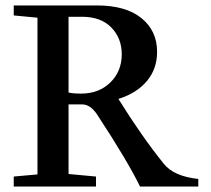

<svg xmlns="http://www.w3.org/2000/svg" viewBox="-20 -683 771 703"><path d="M30.3 0V-36.6L117.2 -44.4V-618.2L30.3 -626.5V-663.1H117.2H334.5Q440.4 -663.1 497.8 -616.7Q555.2 -570.3 555.2 -493.2Q555.2 -430.7 517.8 -386.2Q480.5 -341.8 413.6 -320.8Q498.5 -184.1 579.6 -83.5Q616.7 -37.1 706.1 -27.8V0H492.7Q448.2 -91.8 335.9 -263.2Q311 -300.8 280.3 -300.8H231V-45.9L331.5 -36.6V0ZM231 -621.6V-344.2Q247.1 -340.3 277.3 -340.3Q342.3 -340.3 384 -381.1Q425.8 -421.9 425.8 -484.4Q425.8 -543 387.7 -582.3Q349.6 -621.6 280.3 -621.6Z"/></svg>

Font: Elstob 8pt Medium
Style: Regular
Weight: 500
Designer: Peter S. Baker
Version: Version 1.015